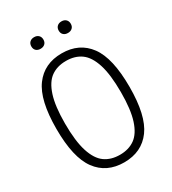

<svg xmlns="http://www.w3.org/2000/svg" viewBox="-219 -1031 1037 1157"><g transform="rotate(-30 300.0 -453.0)"><path d="M45.5 -370Q45.5 -569.5 111.8 -659.2Q178 -749 300 -749Q422 -749 488 -659.2Q554 -569.5 554 -370Q554 -170.5 488 -80.8Q422 9 300 9Q178 9 111.8 -80.8Q45.5 -170.5 45.5 -370ZM493 -367.5Q493 -490.5 469.8 -563Q446.5 -635.5 404 -666Q361.5 -696.5 300 -696.5Q238 -696.5 195.5 -666.2Q153 -636 129.8 -564.5Q106.5 -493 106.5 -372.5Q106.5 -249.5 129.8 -177Q153 -104.5 195.5 -74Q238 -43.5 300 -43.5Q361.5 -43.5 404 -73.8Q446.5 -104 469.8 -175.5Q493 -247 493 -367.5ZM163 -876Q163 -894.5 174.5 -905.5Q186 -916.5 205 -916.5Q224 -916.5 235.5 -905.5Q247 -894.5 247 -876Q247 -857.5 235.5 -846.8Q224 -836 205 -836Q185.5 -836 174.2 -846.8Q163 -857.5 163 -876ZM353.5 -876Q353.5 -894.5 365 -905.5Q376.5 -916.5 395.5 -916.5Q414.5 -916.5 426 -905.5Q437.5 -894.5 437.5 -876Q437.5 -857.5 426 -846.8Q414.5 -836 395.5 -836Q376 -836 364.8 -846.8Q353.5 -857.5 353.5 -876Z"/></g></svg>

Font: Encode Sans Condensed Light
Style: Regular
Weight: 300
Width: 3
Designer: Multiple Designers
Foundry: Impallari Type
Version: Version 2.000